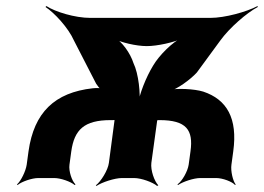

<svg xmlns="http://www.w3.org/2000/svg" viewBox="-20 -587 870 633"><path d="M608 -88 602 -44C599 -23 581 10 565 21L567 23C583 12 619 0 640 0H693C714 0 746 12 755 23L757 21C748 10 740 -23 743 -44L749 -88C764 -197 728 -259 650 -285C621 -294 562 -297 536 -290L538 -286C564 -293 607 -324 629 -348L706 -453C737 -496 794 -545 830 -564L829 -567C793 -548 722 -528 673 -528H278C227 -528 162 -548 133 -567L130 -564C159 -545 205 -496 224 -453L297 -311C302 -304 308 -294 316 -291L319 -295C311 -297 296 -297 286 -296C160 -282 92 -216 74 -88L68 -44C65 -23 49 10 36 21L38 23C51 12 85 0 106 0H159C180 0 214 12 226 23L229 21C217 10 206 -23 209 -44L215 -88C225 -159 257 -191 345 -191H351C353 -191 361 -191 362 -192L359 -195C358 -194 357 -188 357 -186L339 -50C336 -26 313 11 296 24L298 26C316 14 358 0 382 0H422C446 0 484 14 498 26L502 24C489 11 476 -26 479 -50L498 -188C498 -189 500 -193 499 -194L496 -191C497 -190 501 -191 502 -191H506C594 -191 618 -159 608 -88ZM420 -379C410 -411 382 -451 356 -464L352 -461C378 -447 429 -435 464 -435C498 -435 553 -447 583 -461L582 -464C549 -449 505 -405 485 -371C461 -332 439 -275 435 -243H439C444 -276 437 -344 420 -379Z"/></svg>

Font: Asimov
Style: EdgeWideIt
Weight: 500
Designer: Google
Version: Version 2.000980: 2014